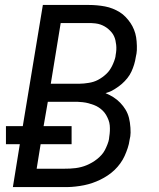

<svg xmlns="http://www.w3.org/2000/svg" viewBox="-20 -755 640 775"><path d="M32 0 60 -173H4V-246H72L153 -735H338Q355 -735 371.5 -733.5Q388 -732 404 -729Q420 -726 435 -720Q450 -714 463 -706Q476 -698 487 -686.5Q498 -675 506.5 -662.5Q515 -650 521 -635Q527 -620 529.5 -604.5Q532 -589 532.5 -569.5Q533 -550 531 -539L528 -524Q526 -510 521.5 -495Q517 -480 510.5 -466Q504 -452 494 -439.5Q484 -427 472 -416.5Q460 -406 444 -396Q428 -386 418 -383L406 -379Q423 -372 438 -362.5Q453 -353 465.5 -340Q478 -327 487 -312Q496 -297 500.5 -279.5Q505 -262 506.5 -239.5Q508 -217 506 -205L503 -190Q501 -174 495.5 -157.5Q490 -141 483 -125.5Q476 -110 465.5 -95.5Q455 -81 442.5 -69Q430 -57 415 -47Q400 -37 384.5 -29.5Q369 -22 353 -16.5Q337 -11 320 -7.5Q303 -4 284.5 -2Q266 0 255 0ZM185 -417H300Q310 -417 319 -418Q328 -419 338 -420.5Q348 -422 357.5 -425Q367 -428 375.5 -432.5Q384 -437 392.5 -443Q401 -449 409 -456.5Q417 -464 422.5 -472Q428 -480 432.5 -489Q437 -498 441 -509Q445 -520 446 -526L447 -534Q449 -544 449.5 -554Q450 -564 449 -573.5Q448 -583 446 -592Q444 -601 440 -609.5Q436 -618 430 -625Q424 -632 417 -638Q410 -644 402 -648.5Q394 -653 385.5 -656Q377 -659 365.5 -660.5Q354 -662 347 -662H225ZM128 -74H240Q251 -74 262.5 -74.5Q274 -75 285.5 -76.5Q297 -78 308.5 -81Q320 -84 330.5 -88.5Q341 -93 351.5 -99Q362 -105 372 -113Q382 -121 390 -130Q398 -139 403.5 -149.5Q409 -160 414 -173Q419 -186 420 -194L421 -203Q423 -215 423.5 -226.5Q424 -238 423 -249Q422 -260 418 -270.5Q414 -281 408.5 -290.5Q403 -300 395.5 -307.5Q388 -315 379 -321Q370 -327 359.5 -331Q349 -335 338 -338Q327 -341 314 -342.5Q301 -344 294 -344H173L156 -246H269V-173H144Z"/></svg>

Font: Iosevka Aile Oblique
Style: Regular
Weight: 400
Italic angle: -9°
Designer: Belleve Invis
Foundry: Belleve Invis
Version: Version 31.1.0; ttfautohint (v1.8.4)